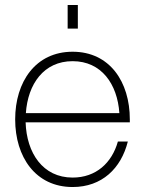

<svg xmlns="http://www.w3.org/2000/svg" viewBox="-20 -740 584 772"><path d="M272 12C390 12 467 -63 494 -171H454C430 -85 366 -26 272 -26C152 -26 87 -125 83 -248H502V-260C502 -411 421 -532 272 -532C123 -532 41 -411 41 -260C41 -109 123 12 272 12ZM84 -285C92 -402 156 -494 272 -494C388 -494 452 -402 460 -285ZM252 -625H293V-720H252Z"/></svg>

Font: Aspekta 150
Style: Regular
Weight: 150
Designer: Ivo Dolenc
Version: Version 2.000